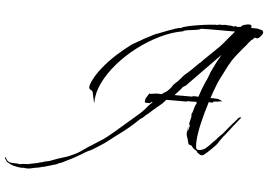

<svg xmlns="http://www.w3.org/2000/svg" viewBox="-463 -724 1387 994"><g transform="rotate(5 230.5 -226.5)"><path d="M-289 195 -306 193H-309Q-313 195 -327.5 193Q-342 191 -347 190L-353 188H-354Q-356 188 -358 187.5Q-360 187 -362 186Q-369 184 -375 181Q-381 178 -386 175L-396 169Q-397 165 -402.5 158.5Q-408 152 -407 148L-403 146L-402 150Q-399 154 -396.5 158.5Q-394 163 -390 166Q-381 173 -367 173Q-353 173 -340 174Q-332 176 -326 176L-310 173L-308 174Q-305 172 -297 172.5Q-289 173 -288 171Q-286 173 -286 173Q-275 169 -262 167Q-249 165 -237 162Q-231 161 -225 158.5Q-219 156 -212 156Q-204 151 -191.5 149.5Q-179 148 -170 144Q-135 130 -105 121.5Q-75 113 -41 95Q-34 92 -19 82Q-4 72 10.5 61.5Q25 51 32 48Q55 32 67 25Q79 18 88 12Q97 6 112 -5.5Q127 -17 156 -42L267 -138Q283 -152 291.5 -162Q300 -172 308 -181.5Q316 -191 330 -203H328Q327 -203 327 -204Q327 -205 326 -205Q325 -205 321 -201Q317 -197 315 -197Q314 -197 305.5 -197.5Q297 -198 296 -197L289 -200Q289 -210 292 -220L309 -248Q311 -247 311 -246Q311 -245 312 -245Q314 -245 322.5 -246.5Q331 -248 340 -249Q349 -250 350 -250Q352 -250 360 -249.5Q368 -249 371 -249H372Q379 -254 385 -258Q391 -262 398 -266Q401 -268 404.5 -272Q408 -276 409 -277Q419 -286 422 -292.5Q425 -299 435 -309Q455 -326 467.5 -342.5Q480 -359 501 -375Q505 -378 518 -391Q531 -404 544 -417Q557 -430 559 -430Q561 -433 575.5 -447.5Q590 -462 608.5 -479.5Q627 -497 641.5 -511.5Q656 -526 659 -529Q668 -540 676.5 -550Q685 -560 694 -571L723 -605H629Q607 -605 585 -605Q563 -605 546 -604Q538 -598 517 -595.5Q496 -593 477.5 -590.5Q459 -588 455 -583Q397 -573 337 -544Q277 -515 222 -473Q167 -431 123.5 -381Q80 -331 54.5 -278.5Q29 -226 29 -177Q29 -169 27 -176.5Q25 -184 22.5 -197.5Q20 -211 17 -223Q14 -235 12 -235L0 -242Q-4 -246 -4 -253Q-4 -260 -1 -268Q2 -276 5 -283Q22 -320 52.5 -357.5Q83 -395 120.5 -429.5Q158 -464 194 -490Q211 -501 228 -510Q245 -519 261 -529Q263 -530 274 -535.5Q285 -541 295.5 -546.5Q306 -552 307 -553Q317 -556 335 -563.5Q353 -571 374.5 -579Q396 -587 414 -593Q432 -599 442 -599H443Q450 -605 476.5 -611Q503 -617 535.5 -622Q568 -627 595.5 -629.5Q623 -632 631 -631L632 -632Q636 -634 643 -634Q651 -634 654 -633Q659 -634 662 -634.5Q665 -635 669 -635Q674 -635 678.5 -634.5Q683 -634 687 -633Q689 -634 693 -634Q699 -634 704.5 -632.5Q710 -631 714 -630Q719 -633 722 -633Q727 -633 735 -629Q737 -631 742 -631H748Q753 -636 757.5 -639Q762 -642 766 -643Q783 -648 792 -648Q810 -648 804 -631Q818 -631 832 -630.5Q846 -630 845 -628Q845 -628 856.5 -625.5Q868 -623 868 -612Q868 -607 863.5 -600Q859 -593 848 -583Q844 -580 839 -580Q833 -580 827 -583Q823 -579 819.5 -574.5Q816 -570 811 -569Q810 -567 803.5 -559.5Q797 -552 795 -551Q794 -547 784.5 -536.5Q775 -526 771 -521Q761 -509 744.5 -488.5Q728 -468 719 -454Q717 -451 715 -447Q713 -443 711 -440Q709 -438 703 -426.5Q697 -415 690 -401Q683 -387 677 -375.5Q671 -364 670 -362Q661 -346 649.5 -316.5Q638 -287 626 -251H642Q649 -251 656.5 -250.5Q664 -250 669 -249Q670 -249 670.5 -248Q671 -247 672 -247Q677 -247 683 -242Q689 -237 684 -237Q683 -237 683 -238Q683 -239 681 -239Q679 -239 674 -237.5Q669 -236 664 -236L662 -233Q661 -233 661 -234.5Q661 -236 659 -236Q658 -236 652.5 -235Q647 -234 642 -233L639 -228Q635 -228 628.5 -228.5Q622 -229 619 -229Q602 -176 588.5 -119Q575 -62 573 -19V-7Q573 11 576.5 16.5Q580 22 587 22Q610 22 625.5 8.5Q641 -5 660 -26Q665 -31 671 -36.5Q677 -42 681 -49Q687 -53 691 -59Q702 -68 715.5 -85Q729 -102 735 -109Q737 -111 746 -122Q755 -133 757 -134Q761 -138 767 -146Q773 -154 779 -160Q784 -165 790 -165.5Q796 -166 789 -158Q779 -146 763.5 -126.5Q748 -107 734.5 -89Q721 -71 715 -64Q714 -64 707 -54.5Q700 -45 693 -35Q686 -25 684 -21Q680 -14 664 2Q648 18 632 32.5Q616 47 610 48H606Q598 48 592 42.5Q586 37 583 37Q581 29 574 25.5Q567 22 562 18Q560 16 557.5 13Q555 10 553 7Q548 1 543.5 0.5Q539 0 536 -1.5Q533 -3 531 -12Q528 -28 523 -40Q518 -52 520 -70Q521 -74 522.5 -82Q524 -90 524 -93H525Q525 -86 523.5 -80Q522 -74 523 -66H524L523 -67Q525 -71 529 -86Q533 -101 533 -105Q532 -105 532 -106L531 -105Q531 -100 530 -98Q528 -102 528 -104Q527 -111 532 -128.5Q537 -146 536 -152L535 -159Q539 -165 542.5 -177.5Q546 -190 548 -197Q551 -208 554.5 -212Q558 -216 556 -225Q545 -225 534.5 -224.5Q524 -224 519 -224H518Q517 -224 516 -225Q515 -226 513 -226L512 -225Q511 -225 508 -223.5Q505 -222 503 -222H399Q392 -215 387 -208.5Q382 -202 374 -196L350 -176Q341 -169 332.5 -161Q324 -153 315 -145L301 -134L285 -119L274 -112L242 -82Q237 -77 231 -72.5Q225 -68 220 -63Q213 -57 195.5 -43Q178 -29 162 -18Q140 -2 119.5 14.5Q99 31 81 42Q56 58 44.5 65Q33 72 28 74Q23 76 19.5 77.5Q16 79 8 83.5Q0 88 -19 100Q-37 111 -56 121Q-75 131 -94 140Q-98 142 -108 147Q-118 152 -122 152L-141 161Q-145 162 -149.5 163Q-154 164 -159 166Q-166 168 -172.5 170Q-179 172 -186 174Q-192 175 -197.5 177.5Q-203 180 -209 179Q-212 181 -225 184Q-238 187 -243 187L-275 194Q-279 195 -282.5 194.5Q-286 194 -289 195ZM439 -250H531L532 -251Q533 -253 542 -253Q547 -253 552.5 -253Q558 -253 563 -252Q576 -292 591 -327Q593 -332 595 -335.5Q597 -339 599 -343Q604 -354 607.5 -364.5Q611 -375 615 -385Q624 -404 634 -424.5Q644 -445 654 -461L661 -475L665 -480Q662 -477 658.5 -474Q655 -471 652 -467L493 -304Q489 -301 483.5 -298.5Q478 -296 475 -291L470 -284L441 -252Z"/></g></svg>

Font: Cherish
Style: Regular
Weight: 400
Designer: Robert E. Leuschke
Foundry: Robert E. Leuschke
Version: Version 1.005